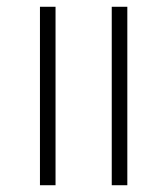

<svg xmlns="http://www.w3.org/2000/svg" viewBox="-20 -547 455 567"><path d="M98 0V-527H144V0ZM310 0V-527H356V0Z"/></svg>

Font: Noto Serif Kannada Light
Style: Regular
Weight: 300
Version: Version 2.003